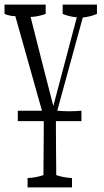

<svg xmlns="http://www.w3.org/2000/svg" viewBox="-29 -747 453 834"><path d="M392.1 -727.1Q392.1 -701.7 392.1 -686.5Q361.3 -673.8 330.6 -670.9Q273.4 -463.9 219.7 -266.1Q245.1 -263.7 271.5 -263.7Q297.9 -263.7 324.7 -266.1Q324.7 -238.8 324.7 -220.7H213.9Q213.9 -200.2 213.9 -188.5Q213.9 -140.1 214.4 -104.2Q214.8 -68.4 215.3 13.7Q249 24.9 283.7 26.4Q283.7 51.3 283.7 66.9H90.8Q90.8 51.8 90.8 26.4Q126 24.9 159.7 13.7Q160.6 -56.6 161.1 -188Q161.1 -199.7 161.1 -220.7H48.3Q48.3 -238.3 48.3 -266.1H153.3Q96.7 -466.8 37.6 -676.8Q14.2 -676.8 -9.3 -686.5Q-9.3 -701.7 -9.3 -727.1H169.4Q169.4 -702.1 169.4 -686.5Q137.2 -674.8 104 -673.3Q153.8 -475.1 202.6 -286.6Q252.9 -474.1 304.7 -671.9Q272.9 -674.3 243.2 -686.5Q243.2 -702.1 243.2 -727.1Z"/></svg>

Font: Scarab Serif
Style: Condensed-Light
Weight: 300
Designer: John Roberts
Foundry: Scarab
Version: 1.0